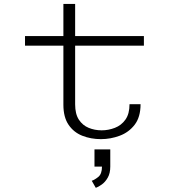

<svg xmlns="http://www.w3.org/2000/svg" viewBox="-20 -678 915 948"><path d="M293 -161V-452.5H103.5V-500H293V-658.5H351V-500H690.5V-452.5H351V-163Q351 -115 369.5 -87Q388 -59 417.8 -46.8Q447.5 -34.5 482 -34.5Q515.5 -34.5 547.2 -46.8Q579 -59 599.2 -87.2Q619.5 -115.5 619.5 -163.5H674Q674 -100 645 -62.2Q616 -24.5 571 -7.8Q526 9 478.5 9Q428.5 9 386.2 -7.8Q344 -24.5 318.5 -62Q293 -99.5 293 -161ZM446.5 144.5V59.5H524.5V144.5Q524.5 177.5 512 199.2Q499.5 221 482.5 233Q465.5 245 453 249.5L433 214.5Q446.5 210.5 465 195.8Q483.5 181 483.5 144.5Z"/></svg>

Font: Trispace SemiExpanded ExtraLight
Style: Regular
Weight: 200
Width: 6
Designer: Tyler Finck
Foundry: Etcetera Type Company
Version: Version 1.210; ttfautohint (v1.8.3)